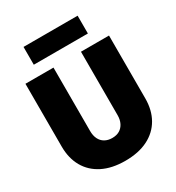

<svg xmlns="http://www.w3.org/2000/svg" viewBox="-211 -1027 1073 1168"><g transform="rotate(-30 325.0 -443.0)"><path d="M325 12Q232 12 166.5 -21Q101 -54 66.5 -114.5Q32 -175 32 -257V-698H229V-252Q229 -220 240.5 -196.5Q252 -173 274 -160.5Q296 -148 325 -148Q356 -148 377 -160.5Q398 -173 410 -196.5Q422 -220 422 -252V-698H619V-257Q619 -175 584.5 -114.5Q550 -54 484.5 -21Q419 12 325 12ZM134 -773V-898H514V-773Z"/></g></svg>

Font: Azeret Mono Thin ExtraBold
Style: Regular
Weight: 800
Version: Version 1.002